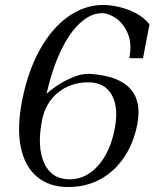

<svg xmlns="http://www.w3.org/2000/svg" viewBox="-20 -739 640 772"><path d="M254 13Q177 13 128 -29Q79 -71 63.5 -148Q48 -225 68 -330Q91 -450 139 -537Q187 -624 253 -671.5Q319 -719 396 -719Q426 -719 461 -710.5Q496 -702 528 -685Q560 -668 581 -641L555 -505H500Q511 -564 494 -604Q477 -644 447 -665Q417 -686 390 -686Q345 -686 302 -646.5Q259 -607 224.5 -534.5Q190 -462 167 -362Q209 -399 257 -421.5Q305 -444 342 -442Q568 -427 532 -239Q517 -162 478 -105Q439 -48 382 -17.5Q325 13 254 13ZM260 -18Q325 -18 374 -72.5Q423 -127 441 -220Q458 -306 429.5 -357Q401 -408 336 -408Q264 -408 213.5 -367Q163 -326 149 -256Q128 -147 158 -82.5Q188 -18 260 -18Z"/></svg>

Font: Wittgenstein-Italic Regular
Style: Italic
Weight: 400
Italic angle: -11°
Designer: Jörg Drees
Foundry: Jörg Drees
Version: Version 1.000; ttfautohint (v1.8.4.7-5d5b)